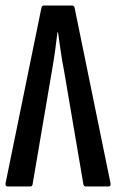

<svg xmlns="http://www.w3.org/2000/svg" viewBox="-21 -675 420 695"><path d="M6 0Q-2 0 -1 -11L129 -647Q130 -655 139 -655H239Q248 -655 249 -647L379 -12Q381 0 372 0H290Q283 0 281 -7L211 -418Q204 -453 199 -488Q194 -523 189 -558H187Q183 -523 178 -488Q173 -453 167 -419L97 -8Q96 0 88 0Z"/></svg>

Font: Sofia Sans Extra Condensed SemiBold
Style: Regular
Weight: 600
Designer: Botio Nikoltchev, Ani Petrova
Foundry: lettersoup
Version: Version 4.101